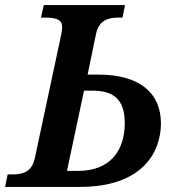

<svg xmlns="http://www.w3.org/2000/svg" viewBox="-47 -734 698 754"><path d="M-27 0H267C511 0 585 -135 585 -250C585 -370 499 -441 341 -441H297L330 -600C341 -654 377 -665 419 -665H434L444 -714H125L114 -665H128C171 -665 197 -658 197 -629C197 -622 196 -610 194 -601L90 -114C79 -60 44 -49 2 -49H-17ZM216 -63 283 -378H316C400 -378 443 -343 443 -250C443 -146 388 -63 261 -63Z"/></svg>

Font: Noto Serif SemiBold
Style: Italic
Weight: 600
Italic angle: -12°
Designer: Monotype Design Team
Foundry: Monotype Imaging Inc.
Version: Version 2.014